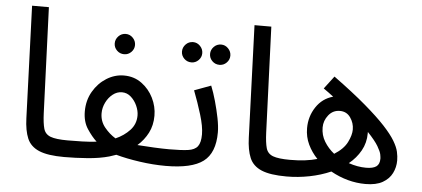

<svg xmlns="http://www.w3.org/2000/svg" viewBox="-49 -819 2049 933"><g transform="rotate(5 975.0 -353.0)"><path d="M291 5Q211 5 168.5 -13Q126 -31 110 -69Q94 -107 92 -167L72 -714H154L174 -199Q176 -150 183.5 -123.5Q191 -97 217.5 -87Q244 -77 301 -77Q322 -77 331.5 -65.5Q341 -54 341 -38Q341 -22 327 -8.5Q313 5 291 5Z M291 5 301 -77Q335 -77 371.5 -78Q408 -79 442 -83Q418 -105 395 -140Q372 -175 372 -225Q372 -279 397 -322Q422 -365 462 -390Q502 -415 547 -415Q596 -415 633 -388Q670 -361 690.5 -319.5Q711 -278 711 -233Q711 -186 692 -149Q673 -112 641 -84Q681 -81 723 -79Q765 -77 796 -77Q817 -77 826.5 -65.5Q836 -54 836 -38Q836 -22 822 -8.5Q808 5 786 5Q725 5 659 -4.5Q593 -14 543 -28Q527 -22 510 -17Q464 -4 405 0.5Q346 5 291 5ZM454 -223Q454 -184 478 -154.5Q502 -125 532 -107Q573 -125 601 -155Q629 -185 629 -227Q629 -250 618 -274.5Q607 -299 588 -316Q569 -333 544 -333Q520 -333 499.5 -317Q479 -301 466.5 -275.5Q454 -250 454 -223ZM538 -518Q517 -518 502.5 -532.5Q488 -547 488 -567Q488 -587 502.5 -602Q517 -617 538 -617Q558 -617 572.5 -602Q587 -587 587 -567Q587 -547 572.5 -532.5Q558 -518 538 -518Z M1004 -507Q983 -507 968.5 -521.5Q954 -536 954 -556Q954 -576 968.5 -591Q983 -606 1004 -606Q1024 -606 1038.5 -591Q1053 -576 1053 -556Q1053 -536 1038.5 -521.5Q1024 -507 1004 -507ZM867 -507Q846 -507 831.5 -521.5Q817 -536 817 -556Q817 -576 831.5 -591Q846 -606 867 -606Q887 -606 901.5 -591Q916 -576 916 -556Q916 -536 901.5 -521.5Q887 -507 867 -507ZM786 5 796 -77Q855 -77 888 -81.5Q921 -86 935 -104.5Q949 -123 949 -163Q949 -201 931.5 -258.5Q914 -316 892 -373L973 -403Q986 -371 997.5 -330Q1009 -289 1017 -249Q1025 -209 1025 -179Q1025 -79 969 -37Q913 5 786 5Z M1376 5Q1296 5 1253.5 -13Q1211 -31 1195 -69Q1179 -107 1177 -167L1157 -714H1239L1259 -199Q1261 -150 1268.5 -123.5Q1276 -97 1302.5 -87Q1329 -77 1386 -77Q1407 -77 1416.5 -65.5Q1426 -54 1426 -38Q1426 -22 1412 -8.5Q1398 5 1376 5Z M1761 8Q1674 8 1591 -38Q1543 -17 1487.5 -6Q1432 5 1376 5L1386 -77Q1425 -77 1458 -81Q1491 -85 1518 -93Q1490 -122 1472.5 -158.5Q1455 -195 1455 -238Q1455 -295 1485.5 -341Q1516 -387 1568 -401Q1545 -419 1519 -437L1566 -499Q1662 -429 1724.5 -375.5Q1787 -322 1823.5 -282.5Q1860 -243 1877.5 -213.5Q1895 -184 1900 -161.5Q1905 -139 1905 -119Q1905 -86 1890.5 -57Q1876 -28 1844.5 -10Q1813 8 1761 8ZM1530 -248Q1530 -210 1549 -179Q1568 -148 1597 -125Q1642 -153 1659.5 -188Q1677 -223 1677 -250Q1677 -282 1658.5 -308.5Q1640 -335 1607 -335Q1573 -335 1551.5 -308Q1530 -281 1530 -248ZM1751 -238Q1751 -192 1729.5 -153.5Q1708 -115 1672 -86Q1716 -71 1757 -71Q1791 -71 1807 -82.5Q1823 -94 1823 -121Q1823 -127 1820.5 -141Q1818 -155 1803 -180.5Q1788 -206 1751 -245Q1751 -242 1751 -238Z"/></g></svg>

Font: Go Noto Kurrent-Regular
Style: Regular
Weight: 400
Designer: Monotype Design Team
Foundry: Monotype Imaging Inc.
Version: Version 2.012; ttfautohint (v1.8.4.7-5d5b)